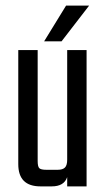

<svg xmlns="http://www.w3.org/2000/svg" viewBox="-20 -663 373 683"><path d="M219 -485H288V0H219V-33Q208 0 164 0H124Q45 0 45 -79V-485H114V-90Q114 -70 120 -64.5Q126 -59 145 -59H185Q203 -59 211 -67Q219 -75 219 -95ZM297 -643 199 -516H137L215 -643Z"/></svg>

Font: Teko Light
Style: Regular
Weight: 300
Designer: Manushi Parikh, Jonny Pinhorn
Foundry: Indian Type Foundry
Version: Version 1.105;PS 1.0;hotconv 1.0.78;makeotf.lib2.5.61930; tt